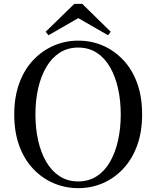

<svg xmlns="http://www.w3.org/2000/svg" viewBox="-20 -960 812 997"><path d="M407 -940 555 -795 541 -777 355 -884H418L232 -777L217 -795L366 -940ZM386 17Q319 17 259 -8.5Q199 -34 152.5 -83Q106 -132 80 -203Q54 -274 54 -366Q54 -456 80 -527.5Q106 -599 152.5 -648Q199 -697 259 -723Q319 -749 386 -749Q454 -749 513.5 -723.5Q573 -698 619.5 -649Q666 -600 692 -529Q718 -458 718 -366Q718 -275 692 -204Q666 -133 619.5 -83.5Q573 -34 513.5 -8.5Q454 17 386 17ZM386 -18Q441 -18 482.5 -45Q524 -72 551.5 -120Q579 -168 593 -231Q607 -294 607 -366Q607 -438 593 -500.5Q579 -563 551.5 -611Q524 -659 482.5 -686Q441 -713 386 -713Q331 -713 289.5 -686Q248 -659 220 -611Q192 -563 178 -500.5Q164 -438 164 -366Q164 -294 178 -231Q192 -168 220 -120Q248 -72 289.5 -45Q331 -18 386 -18Z"/></svg>

Font: Noto Serif TC ExtraLight Medium
Style: Regular
Weight: 500
Version: Version 2.002-H1;hotconv 1.1.0;makeotfexe 2.6.0